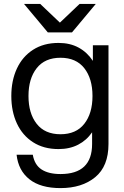

<svg xmlns="http://www.w3.org/2000/svg" viewBox="-20 -752 638 984"><path d="M65 41H148Q157 93 193 116.5Q229 140 290 140Q452 140 452 -14V-74Q424 -33 380.5 -10.5Q337 12 280 12Q204 12 149.5 -23Q95 -58 66.5 -119.5Q38 -181 38 -260Q38 -339 66.5 -400.5Q95 -462 149.5 -497Q204 -532 280 -532Q339 -532 383 -508Q427 -484 456 -440V-520H536V-14Q536 100 468 156Q400 212 290 212Q188 212 131 167Q74 122 65 41ZM290 -64Q370 -64 412 -117.5Q454 -171 454 -260Q454 -349 412 -402.5Q370 -456 290 -456Q210 -456 168 -402.5Q126 -349 126 -260Q126 -171 168 -117.5Q210 -64 290 -64ZM103 -732H186L287 -636L388 -732H471L349 -586H225Z"/></svg>

Font: Aspekta 400
Style: Regular
Weight: 400
Designer: Ivo Dolenc
Version: Version 2.000